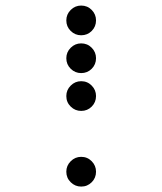

<svg xmlns="http://www.w3.org/2000/svg" viewBox="-20 -689 587 694"><path d="M273.4 -561.5Q251.5 -561.5 235.6 -577.1Q219.7 -592.8 219.7 -615.2Q219.7 -637.2 235.6 -653.1Q251.5 -668.9 273.4 -668.9Q295.9 -668.9 311.5 -653.1Q327.1 -637.2 327.1 -615.2Q327.1 -592.8 311.5 -577.1Q295.9 -561.5 273.4 -561.5ZM273.4 -424.8Q251.5 -424.8 235.6 -440.4Q219.7 -456.1 219.7 -478.5Q219.7 -500.5 235.6 -516.4Q251.5 -532.2 273.4 -532.2Q295.9 -532.2 311.5 -516.4Q327.1 -500.5 327.1 -478.5Q327.1 -456.1 311.5 -440.4Q295.9 -424.8 273.4 -424.8ZM273.4 -288.1Q251.5 -288.1 235.6 -303.7Q219.7 -319.3 219.7 -341.8Q219.7 -363.8 235.6 -379.6Q251.5 -395.5 273.4 -395.5Q295.9 -395.5 311.5 -379.6Q327.1 -363.8 327.1 -341.8Q327.1 -319.3 311.5 -303.7Q295.9 -288.1 273.4 -288.1ZM273.4 -14.6Q251.5 -14.6 235.6 -30.3Q219.7 -45.9 219.7 -68.4Q219.7 -90.3 235.6 -106.2Q251.5 -122.1 273.4 -122.1Q295.9 -122.1 311.5 -106.2Q327.1 -90.3 327.1 -68.4Q327.1 -45.9 311.5 -30.3Q295.9 -14.6 273.4 -14.6Z"/></svg>

Font: DatDot
Style: Regular
Weight: 400
Designer: GGBot
Version: 1.00